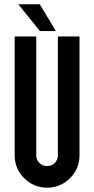

<svg xmlns="http://www.w3.org/2000/svg" viewBox="-20 -869 436 889"><path d="M64.9 -849.1H164.1L238.8 -725.1H165ZM47.9 -700.2H147.9V-149.9Q147.9 -128.9 162.4 -114.5Q176.8 -100.1 198 -100.1Q219.2 -100.1 233.6 -114.5Q248 -128.9 248 -149.9V-700.2H348.1V-149.9Q348.1 -87.9 304 -43.9Q259.8 0 198 0Q136.2 0 92 -43.9Q47.9 -87.9 47.9 -149.9Z"/></svg>

Font: OSP-DIN
Style: DIN
Weight: 500
Width: 3
Version: Version 001.000